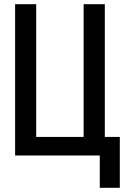

<svg xmlns="http://www.w3.org/2000/svg" viewBox="-20 -745 640 915"><path d="M455.5 -4H52V-725H152.5V-92.5H378.5V-725H479.5V-92.5H551V150H455.5Z"/></svg>

Font: JuliaMono Medium
Style: Regular
Weight: 500
Monospace: yes
Designer: cormullion
Foundry: corm
Version: Version 0.054; ttfautohint (v1.8.4)